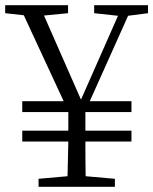

<svg xmlns="http://www.w3.org/2000/svg" viewBox="-28 -722 592 742"><path d="M544 -671V-702H336V-671L428 -661L285 -337L142 -662L235 -671V-702H-8V-671L64 -663L218 -331H58V-289H236V-217H58V-175H236C235 -133 234 -94 233 -41L121 -31V0H416V-31L303 -41C302 -95 302 -133 302 -175H480V-217H302V-289H480V-331H319L467 -661Z"/></svg>

Font: Noto Serif CJK JP Light
Style: Regular
Weight: 300
Designer: Ryoko NISHIZUKA 西塚涼子 (kana & ideographs); Frank Grießhammer (Latin, Greek & Cyrillic); Wenlong ZHANG 张文龙 (bopomofo); San
Foundry: Adobe Systems Incorporated
Version: Version 1.001;PS 1.001;hotconv 16.6.54;makeotf.lib2.5.65590